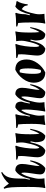

<svg xmlns="http://www.w3.org/2000/svg" viewBox="1242 -2032 805 3330"><g transform="rotate(-90 1645.0 -367.5)"><path d="M466 -387Q466 -334 447.5 -235Q429 -136 429 -82Q477 -136 513 -248L529 -244Q493 -50 395 15Q285 15 285 -76Q285 -113 300.5 -207.5Q316 -302 316 -347Q316 -392 306 -402Q269 -361 239 -253Q209 -145 209 -93.5Q209 -42 217 0Q132 0 53 15L47 10Q67 -59 67 -274.5Q67 -490 60.5 -571Q54 -652 36 -700L55 -707Q71 -691 126 -616Q160 -659 212 -695Q264 -731 317 -750L326 -734Q265 -696 240.5 -633.5Q216 -571 214 -475L210 -334Q204 -300 192 -254L208 -253Q251 -449 353 -505Q466 -505 466 -387Z M843 -158Q850 -198 859 -240L842 -242Q807 -86 760 -30Q736 -2 705 15Q647 15 614.5 -23Q582 -61 582 -123Q582 -162 593 -259Q604 -356 604 -395.5Q604 -435 602 -455Q559 -464 541 -472V-490Q695 -490 776 -505L783 -492Q758 -432 745 -336Q732 -240 732 -167Q732 -94 752 -88Q785 -131 812 -238Q839 -345 839 -396.5Q839 -448 831 -490Q916 -490 995 -505L1001 -500Q981 -431 981 -244Q981 -147 989 -87Q1024 -131 1060 -248L1076 -244Q1040 -42 957 15Q889 15 866 -28.5Q843 -72 843 -158Z M1787 -387Q1787 -334 1768.5 -235Q1750 -136 1750 -82Q1798 -136 1834 -248L1850 -244Q1814 -50 1716 15Q1606 15 1606 -76Q1606 -113 1621.5 -207.5Q1637 -302 1637 -347Q1637 -392 1627 -402Q1591 -361 1561.5 -257.5Q1532 -154 1530 -87V-81Q1530 -42 1538 0Q1460 0 1381 15L1375 10Q1383 -18 1396.5 -131Q1410 -244 1410 -318Q1410 -392 1400 -402Q1363 -361 1333 -253Q1303 -145 1303 -93.5Q1303 -42 1311 0Q1226 0 1147 15L1141 10Q1161 -59 1161 -224Q1161 -389 1152 -455Q1109 -464 1091 -472V-490Q1240 -490 1321 -505L1328 -492Q1304 -430 1304 -334Q1298 -300 1286 -254L1302 -253Q1345 -449 1447 -505Q1501 -505 1524 -479Q1547 -453 1547 -397Q1530 -352 1513 -254L1529 -253Q1572 -449 1674 -505Q1787 -505 1787 -387Z M2104 -419Q2094 -431 2080.5 -431Q2067 -431 2054 -426Q2029 -326 2029 -194Q2029 -93 2049 -70Q2058 -59 2071 -59Q2084 -59 2097 -64Q2123 -165 2123 -280.5Q2123 -396 2104 -419ZM2099 -505Q2189 -505 2233.5 -454.5Q2278 -404 2278 -307Q2278 -210 2213.5 -120Q2149 -30 2053 15Q1968 15 1921.5 -38Q1875 -91 1875 -185Q1875 -279 1939.5 -368.5Q2004 -458 2099 -505Z M2607 -158Q2614 -198 2623 -240L2606 -242Q2571 -86 2524 -30Q2500 -2 2469 15Q2411 15 2378.5 -23Q2346 -61 2346 -123Q2346 -162 2357 -259Q2368 -356 2368 -395.5Q2368 -435 2366 -455Q2323 -464 2305 -472V-490Q2459 -490 2540 -505L2547 -492Q2522 -432 2509 -336Q2496 -240 2496 -167Q2496 -94 2516 -88Q2549 -131 2576 -238Q2603 -345 2603 -396.5Q2603 -448 2595 -490Q2680 -490 2759 -505L2765 -500Q2745 -431 2745 -244Q2745 -147 2753 -87Q2788 -131 2824 -248L2840 -244Q2804 -42 2721 15Q2653 15 2630 -28.5Q2607 -72 2607 -158Z M3070 0Q2985 0 2906 15L2900 10Q2920 -59 2920 -224Q2920 -389 2911 -455Q2868 -464 2850 -472V-490Q2999 -490 3080 -505L3087 -492Q3063 -430 3063 -334Q3057 -300 3045 -254L3061 -253Q3078 -331 3111 -401.5Q3144 -472 3195 -505Q3243 -486 3284 -486L3290 -471Q3268 -442 3253 -388.5Q3238 -335 3235 -290H3217Q3212 -309 3206 -340Q3189 -369 3151 -394Q3117 -346 3089.5 -245.5Q3062 -145 3062 -93.5Q3062 -42 3070 0Z"/></g></svg>

Font: Almendra
Style: Bold Italic
Weight: 700
Italic angle: -12°
Designer: Ana Sanfelippo
Foundry: Ana Sanfelippo
Version: Version 1.004